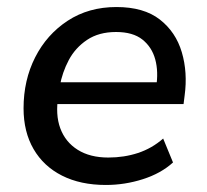

<svg xmlns="http://www.w3.org/2000/svg" viewBox="-20 -517 589 546"><path d="M281 9Q209 9 156.5 -17.5Q104 -44 75.5 -93Q47 -142 47 -209Q47 -289 80 -354Q113 -419 172.5 -458Q232 -497 311 -497Q389 -497 434.5 -461.5Q480 -426 497 -368.5Q514 -311 505 -245L502 -221H127L135 -283H442L424 -269Q431 -313 421.5 -348Q412 -383 385 -404.5Q358 -426 310 -426Q261 -426 227.5 -403.5Q194 -381 175.5 -346Q157 -311 150 -272L146 -245Q137 -191 151.5 -152Q166 -113 201 -91Q236 -69 288 -69Q333 -69 372.5 -82Q412 -95 444 -123L472 -55Q438 -24 386.5 -7.5Q335 9 281 9Z"/></svg>

Font: Nunito Sans 12pt SemiBold
Style: Italic
Weight: 600
Italic angle: -9°
Designer: Vernon Adams
Foundry: Vernon Adams
Version: Version 3.101;gftools[0.9.27]